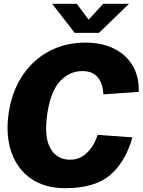

<svg xmlns="http://www.w3.org/2000/svg" viewBox="-20 -975 746 1005"><path d="M706 -494 521 -481Q519 -537 492 -570Q465 -603 411 -603Q343 -603 293.5 -549Q244 -495 227 -376Q210 -255 244.5 -197Q279 -139 347 -139Q398 -139 435.5 -175.5Q473 -212 491 -269L673 -256Q638 -130 558 -60Q478 10 320 10Q215 10 143 -39.5Q71 -89 40 -177.5Q9 -266 25 -380Q41 -492 95.5 -576Q150 -660 235.5 -706Q321 -752 427 -752Q513 -752 577.5 -720Q642 -688 675.5 -629.5Q709 -571 706 -494ZM655 -955 498 -803H371L253 -955H382L444 -872L520 -955Z"/></svg>

Font: Morrison ExtraBold
Style: Regular
Weight: 800
Designer: Pablo Impallari, Rodrigo Fuenzalida (Modified by Dan O. Williams)
Version: Version 0.03;June 6, 2019;FontCreator 11.5.0.2425 64-bit; tt